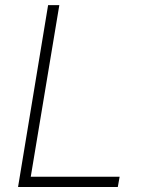

<svg xmlns="http://www.w3.org/2000/svg" viewBox="-20 -748 587 768"><path d="M52.2 0 172.4 -727.5H217.3L103 -41H458.5L451.2 0Z"/></svg>

Font: Inter Tight ExtraLight
Style: Italic
Weight: 250
Italic angle: -9.39999°
Designer: Rasmus Andersson
Foundry: rsms
Version: Version 3.004